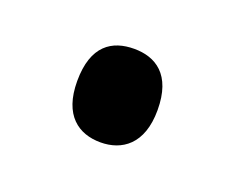

<svg xmlns="http://www.w3.org/2000/svg" viewBox="-41 -479 302 247"><g transform="rotate(20 110.0 -356.0)"><path d="M110 -292C139 -292 165 -309 165 -356C165 -405 139 -420 110 -420C80 -420 55 -405 55 -356C55 -309 80 -292 110 -292Z"/></g></svg>

Font: Noto Serif Tamil Condensed
Style: Italic
Weight: 400
Width: 3
Italic angle: -12°
Designer: Indian Type Foundry, Tom Grace, and the Monotype Design Team
Foundry: Monotype Imaging Inc.
Version: Version 2.003